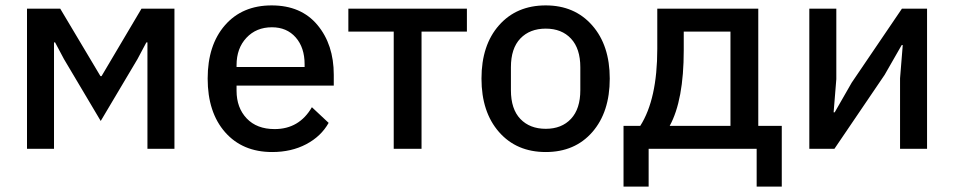

<svg xmlns="http://www.w3.org/2000/svg" viewBox="-20 -551 3533 711"><path d="M80 0V-519H203L352 -269H356L504 -519H626V0H526V-394H522L489 -332L353 -103L217 -332L184 -394H180V0Z M988 12Q878 12 813.5 -61.5Q749 -135 749 -260Q749 -384 813 -457.5Q877 -531 986 -531Q1095 -531 1155.5 -458.5Q1216 -386 1216 -274V-234H856V-215Q856 -152 893.5 -112.5Q931 -73 997 -73Q1088 -73 1135 -154L1197 -96Q1169 -46 1114 -17Q1059 12 988 12ZM856 -303H1108V-313Q1108 -375 1075 -412.5Q1042 -450 987 -450Q929 -450 892.5 -411Q856 -372 856 -310Z M1438 0V-434H1270V-519H1709V-434H1541V0Z M2001 -531Q2108 -531 2173 -457Q2238 -383 2238 -260Q2238 -136 2173.5 -62Q2109 12 2001 12Q1893 12 1828 -62Q1763 -136 1763 -260Q1763 -384 1828 -457.5Q1893 -531 2001 -531ZM2129 -217V-302Q2129 -371 2094.5 -408Q2060 -445 2001 -445Q1942 -445 1907 -408.5Q1872 -372 1872 -302V-217Q1872 -147 1907 -110.5Q1942 -74 2001 -74Q2060 -74 2094.5 -111Q2129 -148 2129 -217Z M2289 140V-85H2351Q2414 -184 2414 -370V-519H2788V-85H2875V140H2782V0H2382V140ZM2460 -85H2685V-434H2512V-365Q2512 -180 2460 -85Z M2977 0V-519H3077V-258L3067 -135H3071L3134 -245L3320 -519H3413V0H3313V-261L3323 -384H3319L3256 -274L3070 0Z"/></svg>

Font: Anuphan Medium
Style: Regular
Weight: 500
Designer: Mike Abbink, Paul van der Laan, Pieter van Rosmalen, Mint Tantisuwanna
Foundry: Bold Monday; Cadson Demak
Version: Version 3.002;hotconv 1.0.109;makeotfexe 2.5.65596